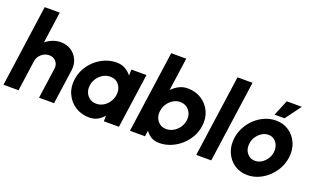

<svg xmlns="http://www.w3.org/2000/svg" viewBox="-88 -1196 2748 1655"><g transform="rotate(20 1286.0 -368.5)"><path d="M499 -318 454 0H316L355.5 -280Q361 -319.5 337.2 -346.8Q313.5 -374 274.5 -374Q235.5 -374 204.2 -346.8Q173 -319.5 167.5 -280L128 0H-10L95 -750H233L193 -463Q222 -486.5 257.2 -500.2Q292.5 -514 330.5 -514Q384.5 -514 425.2 -487.5Q466 -461 486.2 -416.5Q506.5 -372 499 -318Z M981.5 -500H1119.5L1049 0H910.5L911.5 -52Q888 -22.5 855 -4.8Q822 13 781 13Q706.5 13 650.8 -23.2Q595 -59.5 567.2 -120.8Q539.5 -182 550.5 -256.5Q558 -309.5 584.2 -356.2Q610.5 -403 650.5 -438.5Q690.5 -474 739.8 -494Q789 -514 842.5 -514Q888.5 -514 922.5 -494.2Q956.5 -474.5 980 -445ZM795.5 -119.5Q830 -119.5 860 -137Q890 -154.5 910 -184.2Q930 -214 935.5 -250Q943 -304.5 913.5 -342.5Q884 -380.5 832.5 -380.5Q798 -380.5 767.5 -363Q737 -345.5 716.5 -315.8Q696 -286 691 -250Q686 -213.5 698.5 -184Q711 -154.5 736.5 -137Q762 -119.5 795.5 -119.5Z M1494.5 -514Q1567.5 -514 1622.2 -478.5Q1677 -443 1704.2 -383.2Q1731.5 -323.5 1721 -251Q1713.5 -196 1686.2 -148.2Q1659 -100.5 1617.8 -64.2Q1576.5 -28 1525.8 -7.5Q1475 13 1420.5 13Q1377 13 1346.2 -5.8Q1315.5 -24.5 1296 -54L1288 0H1150L1255.5 -750H1393.5L1351 -447Q1379 -476.5 1415 -495.2Q1451 -514 1494.5 -514ZM1437.5 -120.5Q1471.5 -120.5 1502.2 -138Q1533 -155.5 1553.8 -185.2Q1574.5 -215 1579.5 -251Q1584.5 -287 1572 -316.5Q1559.5 -346 1533.8 -363.8Q1508 -381.5 1473.5 -381.5Q1440 -381.5 1410.2 -363.8Q1380.5 -346 1360.5 -316.2Q1340.5 -286.5 1335.5 -251Q1330 -214.5 1342 -185Q1354 -155.5 1378.8 -138Q1403.5 -120.5 1437.5 -120.5Z M1758 0 1863.5 -750H2001.5L1896 0Z M2230 13Q2161 13 2109.2 -22.5Q2057.5 -58 2032.2 -117.8Q2007 -177.5 2017 -250Q2024.5 -305 2050.8 -352.8Q2077 -400.5 2116.5 -436.8Q2156 -473 2204.2 -493.5Q2252.5 -514 2304 -514Q2373 -514 2424.8 -478.5Q2476.5 -443 2502 -383Q2527.5 -323 2517 -250Q2509.5 -195.5 2483.2 -148Q2457 -100.5 2417.5 -64.2Q2378 -28 2330 -7.5Q2282 13 2230 13ZM2249.5 -125Q2281 -125 2309 -142.2Q2337 -159.5 2355.8 -188Q2374.5 -216.5 2379 -250Q2383.5 -284.5 2372.2 -313.2Q2361 -342 2338 -359Q2315 -376 2284.5 -376Q2253.5 -376 2225.5 -358.5Q2197.5 -341 2178.5 -312.5Q2159.5 -284 2155 -250Q2147.5 -197 2175.8 -161Q2204 -125 2249.5 -125ZM2273.5 -557 2333.5 -701H2471.5L2365.5 -557Z"/></g></svg>

Font: Urbanist ExtraBold
Style: Italic
Weight: 800
Italic angle: -8°
Designer: Corey Hu
Foundry: Corey Hu
Version: Version 1.321; ttfautohint (v1.8.4.7-5d5b)